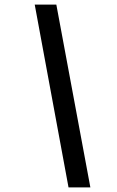

<svg xmlns="http://www.w3.org/2000/svg" viewBox="-20 -745 508 835"><path d="M131 -725H225L373 70H278Z"/></svg>

Font: Work Sans Medium
Style: Italic
Weight: 500
Italic angle: -13°
Designer: Wei Huang
Foundry: Wei Huang
Version: Version 2.012; ttfautohint (v1.8.3)